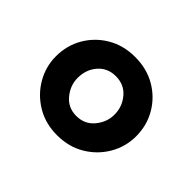

<svg xmlns="http://www.w3.org/2000/svg" viewBox="-86 -830 564 564"><g transform="rotate(45 196.5 -547.5)"><path d="M196 -385Q148 -385 110.5 -407.5Q73 -430 51.5 -467Q30 -504 30 -547Q30 -592 51.5 -629Q73 -666 110.5 -688Q148 -710 196 -710Q245 -710 282.5 -688Q320 -666 341.5 -629Q363 -592 363 -547Q363 -504 341.5 -467Q320 -430 282.5 -407.5Q245 -385 196 -385ZM196 -465Q231 -465 252 -490.5Q273 -516 273 -547Q273 -580 252 -605Q231 -630 196 -630Q162 -630 141 -606Q120 -582 120 -547Q120 -516 141 -490.5Q162 -465 196 -465Z"/></g></svg>

Font: Quicksand Light
Style: Bold
Weight: 700
Version: Version 3.004